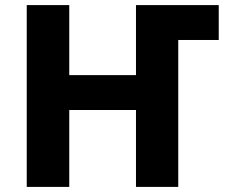

<svg xmlns="http://www.w3.org/2000/svg" viewBox="-20 -734 888 754"><path d="M85 -714H252V-439H514V-714H839V-577H680V0H514V-302H252V0H85Z"/></svg>

Font: Noto Sans UI ExtraBold
Style: Regular
Weight: 800
Designer: Monotype Design Team
Foundry: Monotype Imaging Inc.
Version: Version 1.001